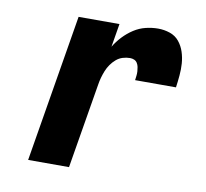

<svg xmlns="http://www.w3.org/2000/svg" viewBox="-65 -609 731 680"><g transform="rotate(10 300.0 -269.0)"><path d="M78 0 166 -530H313L299 -446Q311 -466 327.5 -483.5Q344 -501 364 -514Q384 -527 406.5 -532.5Q429 -538 451 -538Q473 -538 493.5 -531Q514 -524 527 -508Q540 -492 546.5 -472Q553 -452 554.5 -431Q556 -410 554 -387.5Q552 -365 549 -344H402Q403 -352 404 -360Q405 -368 404.5 -376Q404 -384 402.5 -391.5Q401 -399 397 -405.5Q393 -412 386 -415Q379 -418 371 -418Q358 -418 345 -414Q332 -410 321.5 -401Q311 -392 303 -380.5Q295 -369 290 -356.5Q285 -344 281.5 -331.5Q278 -319 276 -306L225 0Z"/></g></svg>

Font: Iosevka Curly Heavy Extended
Style: Italic
Weight: 900
Width: 7
Italic angle: -9°
Monospace: yes
Designer: Belleve Invis
Foundry: Belleve Invis
Version: Version 11.1.0; ttfautohint (v1.8.3)